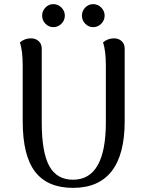

<svg xmlns="http://www.w3.org/2000/svg" viewBox="-20 -888 701 921"><path d="M235.8 -757.8Q213.9 -757.8 198 -774.2Q182.1 -790.5 182.1 -813Q182.1 -835.4 198 -851.8Q213.9 -868.2 235.8 -868.2Q258.3 -868.2 274.7 -851.8Q291 -835.4 291 -813Q291 -790.5 274.7 -774.2Q258.3 -757.8 235.8 -757.8ZM426.8 -757.8Q404.8 -757.8 388.9 -774.2Q373 -790.5 373 -813Q373 -835.4 388.9 -851.8Q404.8 -868.2 426.8 -868.2Q449.2 -868.2 465.6 -851.8Q481.9 -835.4 481.9 -813Q481.9 -790.5 465.6 -774.2Q449.2 -757.8 426.8 -757.8ZM578.1 -654.8V-306.2Q578.1 -147.5 515.9 -67.1Q453.6 13.2 330.1 13.2Q208 13.2 148.4 -64.2Q88.9 -141.6 88.9 -306.2V-571.8Q88.9 -647 75.2 -684.1Q97.7 -704.1 127.9 -704.1Q150.9 -704.1 165.5 -690.7Q180.2 -677.2 180.2 -654.8V-301.8Q180.2 -157.7 216.3 -91.8Q252.4 -25.9 330.1 -25.9Q487.8 -25.9 487.8 -301.8V-571.8Q487.8 -647 474.1 -684.1Q496.6 -704.1 526.9 -704.1Q548.8 -704.1 563.5 -690.7Q578.1 -677.2 578.1 -654.8Z"/></svg>

Font: Arima Madurai Medium
Style: Regular
Weight: 500
Designer: Joana Correia and Natanael Gama
Foundry: NDISCOVER
Version: Version 1.019;PS 001.019;hotconv 1.0.88;makeotf.lib2.5.64775